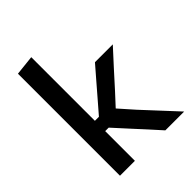

<svg xmlns="http://www.w3.org/2000/svg" viewBox="-210 -859 974 974"><g transform="rotate(-45 277.0 -372.0)"><path d="M77 0V-732L184 -743.5V-287H213L277 -361Q306 -395 335.8 -429.2Q365.5 -463.5 394.5 -497H522.5Q482 -453 442 -409Q402 -365 362.5 -321L303 -256.5L373 -177.5Q414 -133 455.5 -88.5Q497 -44 537.5 0H402.5Q373 -33 343.2 -65.8Q313.5 -98.5 284 -130.5L209 -213H184V0Z"/></g></svg>

Font: Commissioner Medium
Style: Regular
Weight: 500
Designer: Kostas Bartsokas
Foundry: Kostas Bartsokas
Version: Version 1.000; ttfautohint (v1.8.3)